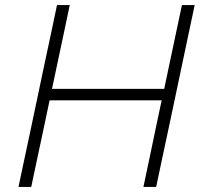

<svg xmlns="http://www.w3.org/2000/svg" viewBox="-20 -733 789 753"><path d="M52.5 0Q65 -59.5 77 -115.5Q89 -171.5 103 -237.5L152.5 -472.5Q167 -540 179 -596.5Q191 -653 203.5 -713H253.5Q241 -653 229 -596.5Q217 -540 202.5 -472L184 -384.5H624L642.5 -472.5Q657 -540 669 -597.5Q681 -654.5 693.5 -713H743.5Q731 -654.5 719 -597.5Q707 -540 692.5 -472L643 -237.5Q629 -171.5 617 -116Q605 -60.5 592.5 0H542.5Q555 -60 567 -116Q579 -171.5 592.5 -238L614 -339.5H174.5L153 -237.5Q139 -171.5 127 -115.5Q115 -59.5 102.5 0Z"/></svg>

Font: Heraclito ExtraLight
Style: Italic
Weight: 200
Italic angle: -12°
Designer: Kostas Bartsokas (font) & Cristiano Sobral (main changes)
Foundry: Kostas Bartsokas (font) & Cristiano Sobral (main changes)
Version: Version 1.00;July 8, 2020;FontCreator 13.0.0.2655 64-bit